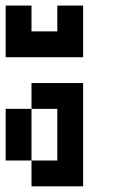

<svg xmlns="http://www.w3.org/2000/svg" viewBox="-20 -656 404 676"><path d="M181.8 -363.6H272.7V-272.7H181.8ZM181.8 -272.7H272.7V-181.8H181.8ZM181.8 -181.8H272.7V-90.9H181.8ZM181.8 -90.9H272.7V0H181.8ZM90.9 -363.6H181.8V-272.7H90.9ZM90.9 -90.9H181.8V0H90.9ZM0 -272.7H90.9V-181.8H0ZM0 -181.8H90.9V-90.9H0ZM0 -636.4H90.9V-545.5H0ZM181.8 -545.5H272.7V-454.5H181.8ZM90.9 -545.5H181.8V-454.5H90.9ZM0 -545.5H90.9V-454.5H0ZM181.8 -636.4H272.7V-545.5H181.8Z"/></svg>

Font: Micro 5
Style: Regular
Weight: 400
Designer: Sarah Cadigan-Fried
Version: Version 1.000; ttfautohint (v1.8.4.7-5d5b)